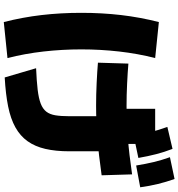

<svg xmlns="http://www.w3.org/2000/svg" viewBox="17 -912 965 1040"><g transform="rotate(90 500.0 -392.5)"><path d="M350 -105Q420 -108 466.5 -113.5Q513 -119 541.5 -130Q570 -141 585 -160Q600 -179 605 -209.5Q610 -240 610 -285V-517H570V-750H760V-531H800V-285Q800 -211 787 -155Q774 -99 745.5 -59Q717 -19 670.5 7Q624 33 557 46.5Q490 60 400 65ZM100 70Q74 -32 62 -135Q50 -238 50 -350Q50 -462 62 -565Q74 -668 100 -770L295 -750Q271 -656 259.5 -555Q248 -454 248 -350Q248 -246 259.5 -145Q271 -44 295 50ZM717 -634Q708 -683 696 -727Q684 -771 668 -816L787 -844Q804 -800 815.5 -755.5Q827 -711 836 -659ZM877 -647Q869 -697 858.5 -741Q848 -785 832 -830L950 -855Q966 -810 977 -765Q988 -720 995 -669ZM552 -430Q494 -430 430.5 -433Q367 -436 320 -440L325 -605Q371 -601 433.5 -598Q496 -595 553 -595Q639 -595 727.5 -602Q816 -609 925 -625L930 -460Q818 -444 728.5 -437Q639 -430 552 -430Z"/></g></svg>

Font: M PLUS 2 Thin Black
Style: Regular
Weight: 900
Version: Version 1.001